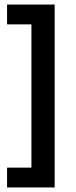

<svg xmlns="http://www.w3.org/2000/svg" viewBox="-20 -717 332 843"><path d="M220 106H118V-683H220ZM220 106H11V19H220ZM220 -610H11V-697H220Z"/></svg>

Font: Bricolage Grotesque SemiCondensed Medium
Style: Regular
Weight: 500
Width: 4
Designer: Mathieu Triay
Foundry: Atelier Triay
Version: Version 1.001;gftools[0.9.33.dev8+g029e19f]